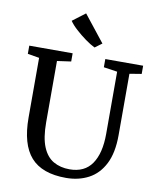

<svg xmlns="http://www.w3.org/2000/svg" viewBox="-105 -1076 949 1164"><g transform="rotate(10 370.0 -494.0)"><path d="M381.5 8Q234 8 164.8 -70.2Q95.5 -148.5 95.5 -313.5V-680.5L24 -692.5V-743H291V-692.5L205.5 -680.5V-303Q205.5 -208 228.8 -152Q252 -96 294.5 -71.5Q337 -47 394 -47Q486 -47 531 -112.2Q576 -177.5 576 -297V-680L492 -692.5V-743H725V-692.5L651.5 -680.5V-302.5Q651.5 -194 616.5 -125.2Q581.5 -56.5 520.2 -24.2Q459 8 381.5 8ZM415 -801Q389 -813.5 356.5 -837Q324 -860.5 295 -887Q266 -913.5 251 -936L329.5 -995.5L458.5 -832.5L416 -801Z"/></g></svg>

Font: Merriweather
Style: Regular
Weight: 400
Designer: Eben Sorkin
Foundry: Eben Sorkin
Version: Version 2.100; ttfautohint (v1.7.19-72a1) -l 8 -r 50 -G 200 